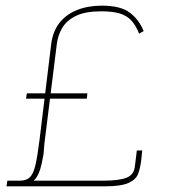

<svg xmlns="http://www.w3.org/2000/svg" viewBox="-20 -659 606 679"><path d="M289 -329 287 -310H72L75 -329ZM161 -503Q167 -549 191 -579Q215 -609 253.5 -624Q292 -639 340 -639Q407 -639 439.5 -614Q472 -589 488 -549L472 -540Q460 -570 444 -587Q428 -604 403 -611.5Q378 -619 338 -619Q282 -619 249 -603Q216 -587 200.5 -561Q185 -535 181 -504L137 -151L134 -114Q131 -97 127 -78.5Q123 -60 116 -44.5Q109 -29 99 -20H94H343Q401 -20 427.5 -30.5Q454 -41 457 -71L464 -127H483L479 -88Q476 -66 469 -45.5Q462 -25 435.5 -12.5Q409 0 349 0H3L6 -20H50Q74 -20 86.5 -33Q99 -46 106 -78Q113 -110 120 -166Z"/></svg>

Font: Josefin Sans Thin Thin
Style: Italic
Weight: 250
Italic angle: -7°
Version: Version 2.000